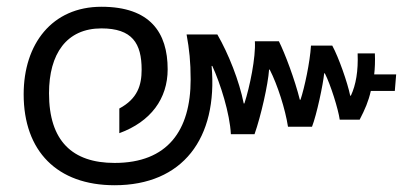

<svg xmlns="http://www.w3.org/2000/svg" viewBox="-20 -570 1242 568"><path d="M476 -365C476 -474 424 -550 280 -550C134 -550 50 -440 50 -291C50 -123 149 -22 319 -22C520 -22 625 -160 606 -375H608C632 -323 660 -234 663 -173H733C752 -227 773 -320 776 -364H778C801 -319 824 -247 832 -195H903C917 -231 936 -321 939 -353H941C958 -320 981 -246 985 -216H1044C1060 -247 1070 -270 1077 -301H1148L1152 -350H1087C1089 -366 1090 -390 1089 -412H1038C1040 -360 1033 -319 1018 -287H1016C1008 -326 982 -400 963 -435H900C897 -386 881 -311 869 -275H867C852 -335 823 -412 805 -448H734C737 -401 719 -313 703 -264H701C688 -330 656 -411 623 -468H532C540 -424 544 -387 544 -335C544 -184 476 -88 319 -88C194 -88 125 -153 125 -294C125 -411 177 -486 280 -486C371 -486 399 -442 399 -364C399 -318 387 -278 333 -249V-176C426 -210 476 -278 476 -365Z"/></svg>

Font: Kanit Light
Style: Regular
Weight: 300
Designer: Katatrad Team
Foundry: CadsonDemak
Version: Version 1.000;PS 001.000;hotconv 1.0.88;makeotf.lib2.5.64775